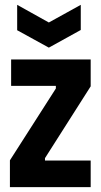

<svg xmlns="http://www.w3.org/2000/svg" viewBox="-20 -774 417 794"><path d="M21 0V-111L211 -408V-419H26V-528H355V-417L166 -120V-110H355V0ZM51 -754 182 -681 314 -754V-650L182 -577L51 -649Z"/></svg>

Font: Bricolage Grotesque 24pt Condensed
Style: Bold
Weight: 700
Width: 3
Designer: Mathieu Triay
Foundry: Atelier Triay
Version: Version 1.001;gftools[0.9.33.dev8+g029e19f]